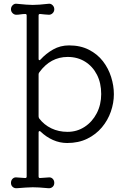

<svg xmlns="http://www.w3.org/2000/svg" viewBox="-20 -745 676 1015"><path d="M69 250Q56 251 47 243Q38 235 38 222Q38 208 47 199.5Q56 191 69 193L112 196H114Q121 196 121 188V-663Q121 -671 114 -671Q101 -671 89 -669Q77 -667 66 -667Q55 -667 46.5 -675.5Q38 -684 38 -696Q38 -709 47.5 -718Q57 -727 69 -725Q101 -722 119 -720.5Q137 -719 153 -719Q171 -719 189 -720.5Q207 -722 236 -725Q248 -727 257.5 -718Q267 -709 267 -696Q267 -684 258.5 -675.5Q250 -667 239 -667Q229 -667 217 -668.5Q205 -670 193 -671H191Q184 -671 184 -663V-434Q184 -428 187 -427Q190 -426 194 -430Q223 -462 261 -483.5Q299 -505 345 -505Q405 -505 450 -482Q495 -459 524 -421.5Q553 -384 567.5 -338Q582 -292 582 -247Q582 -201 566 -155Q550 -109 518.5 -71.5Q487 -34 441 -11.5Q395 11 335 11Q296 11 260 -5Q224 -21 195 -49Q192 -52 189 -52Q184 -52 184 -44V188Q184 197 193 196L236 193Q249 191 258 199.5Q267 208 267 222Q267 235 258 243Q249 251 236 250Q204 247 186 246Q168 245 153 245Q134 245 116.5 246.5Q99 248 69 250ZM337 -48Q387 -48 427.5 -74.5Q468 -101 491.5 -146.5Q515 -192 515 -248Q515 -306 492.5 -350Q470 -394 430 -419Q390 -444 338 -444Q247 -444 188 -363Q184 -358 184 -352V-130Q184 -125 187 -119Q213 -85 251.5 -66.5Q290 -48 337 -48Z"/></svg>

Font: Kiwi Maru Light
Style: Regular
Weight: 300
Designer: Hiroki-Chan
Version: Version 1.100